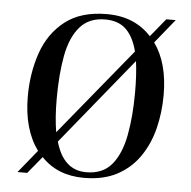

<svg xmlns="http://www.w3.org/2000/svg" viewBox="-44 -571 627 629"><g transform="rotate(5 269.5 -256.5)"><path d="M36 14 97 -61Q48 -128 48 -236Q48 -313 71 -379.5Q94 -446 146 -486.5Q198 -527 283 -527Q330 -527 366.5 -511.5Q403 -496 429 -467L478 -527H509L445 -448Q491 -384 491 -279Q491 -222 478 -169.5Q465 -117 436.5 -75.5Q408 -34 363 -10Q318 14 254 14Q167 14 114 -42L68 14ZM151 -127 385 -413Q373 -460 348 -484.5Q323 -509 279 -509Q226 -509 196 -474.5Q166 -440 154.5 -378.5Q143 -317 143 -236Q143 -205 145 -177.5Q147 -150 151 -127ZM260 -5Q314 -5 343.5 -40Q373 -75 385 -137.5Q397 -200 397 -280Q397 -339 391 -382L159 -97Q185 -5 260 -5Z"/></g></svg>

Font: Literata 72pt
Style: Italic
Weight: 400
Italic angle: -2°
Designer: Latin by Veronika Burian and Jose Scaglione. Greek by Irene Vlachou. Cyrillic by Vera Evstafieva
Foundry: TypeTogether
Version: Version 3.002